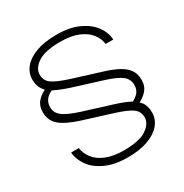

<svg xmlns="http://www.w3.org/2000/svg" viewBox="-201 -921 1169 1218"><g transform="rotate(-30 383.5 -311.5)"><path d="M381 -762Q476 -762 541 -732.5Q606 -703 641 -656Q676 -609 679 -555H623Q618 -597 590 -632.5Q562 -668 510 -689.5Q458 -711 381 -711Q267 -711 215 -676Q163 -641 163 -594Q163 -551 197.5 -526.5Q232 -502 317 -475L522 -411Q588 -391 628.5 -368Q669 -345 688 -315.5Q707 -286 707 -244Q707 -197 679 -167Q658 -143 624 -126Q634 -116 642 -106Q661 -76 661 -32Q661 17 629 55.5Q597 94 536 116.5Q475 139 387 139Q293 139 227.5 109.5Q162 80 127.5 32.5Q93 -15 89 -68H145Q151 -26 178.5 9.5Q206 45 258 66.5Q310 88 387 88Q501 88 553 52.5Q605 17 605 -29Q605 -72 571 -96.5Q537 -121 451 -148L246 -212Q148 -243 104.5 -280Q61 -317 61 -379Q61 -426 89 -457Q110 -480 144 -497Q134 -507 127 -518Q107 -547 107 -591Q107 -640 139 -678.5Q171 -717 232 -739.5Q293 -762 381 -762ZM179 -471Q150 -457 135 -438Q117 -415 117 -384Q117 -341 152.5 -314.5Q188 -288 269 -262L474 -198Q540 -178 581 -157Q585 -154 589 -152Q618 -167 634 -186Q651 -208 651 -239Q651 -283 615.5 -309.5Q580 -336 499 -361L294 -425Q229 -446 188 -467Q183 -469 179 -471Z"/></g></svg>

Font: Bounded
Style: Regular
Weight: 200
Designer: Vlad Churkin
Version: Version 1.0